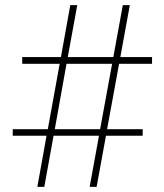

<svg xmlns="http://www.w3.org/2000/svg" viewBox="-20 -731 640 751"><path d="M367.2 -200.2H189.5L153.3 0H126L162.1 -200.2H29.8V-225.6H167L213.4 -481.4H66.9V-507.8H218.3L254.9 -710.9H282.2L245.1 -507.8H423.3L460.4 -710.9H487.8L450.7 -507.8H574.7V-481.4H445.8L398.9 -225.6H538.1V-200.2H394.5L357.9 0H330.6ZM194.3 -225.6H371.6L418.5 -481.4H240.2Z"/></svg>

Font: TypoPRO Roboto Mono
Style: Regular
Weight: 250
Designer: Google
Version: Version 2.000986; 2015; ttfautohint (v1.3)